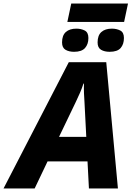

<svg xmlns="http://www.w3.org/2000/svg" viewBox="-80 -1066 750 1086"><path d="M301 -942 323 -1046H644L622 -942ZM339 -773Q310 -773 290.5 -784.5Q271 -796 271 -826Q271 -866 292.5 -885Q314 -904 352 -904Q378 -904 399 -893.5Q420 -883 420 -851Q420 -816 401 -794.5Q382 -773 339 -773ZM540 -773Q511 -773 491.5 -784.5Q472 -796 472 -826Q472 -866 493.5 -885Q515 -904 553 -904Q579 -904 600 -893.5Q621 -883 621 -851Q621 -816 602.5 -794.5Q584 -773 540 -773ZM-60 0 309 -714H521L587 0H423L415 -153H189L116 0ZM254 -292H408L398 -486Q396 -512 395 -539Q394 -566 395 -593H392Q384 -568 373.5 -543.5Q363 -519 350 -492Z"/></svg>

Font: Noto Sans ExtraBold
Style: Italic
Weight: 800
Italic angle: -12°
Designer: Monotype Design Team
Foundry: Monotype Imaging Inc.
Version: Version 2.013; ttfautohint (v1.8.4.7-5d5b)